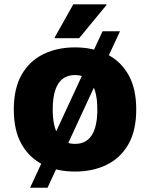

<svg xmlns="http://www.w3.org/2000/svg" viewBox="-20 -780 692 885"><path d="M118.8 85.2 452.7 -636H533.1L199.2 85.2ZM43.6 -275.4Q43.6 -372.1 79.6 -435.5Q115.7 -498.8 179.6 -530.2Q243.4 -561.6 325.8 -561.6Q408.2 -561.6 472.1 -530.2Q535.9 -498.8 572 -435.5Q608 -372.1 608 -275.4Q608 -178.7 572 -115.3Q535.9 -52 472.1 -20.6Q408.2 10.8 325.8 10.8Q242.8 10.8 179.1 -20.6Q115.4 -52 79.5 -115.3Q43.6 -178.7 43.6 -275.4ZM223 -275.4Q223 -197.1 248.5 -157Q273.9 -116.8 325.8 -116.8Q377.7 -116.8 403.1 -157Q428.6 -197.1 428.6 -275.4Q428.6 -354 403.1 -394Q377.7 -434 325.8 -434Q273.9 -434 248.5 -394Q223 -354 223 -275.4ZM232.4 -604V-608L317.8 -760H470.2V-756L344.8 -604Z"/></svg>

Font: Kufam
Style: Regular
Weight: 400
Designer: Wael Morcos, Artur Schmal
Foundry: Original Type
Version: Version 1.301; ttfautohint (v1.8.3)